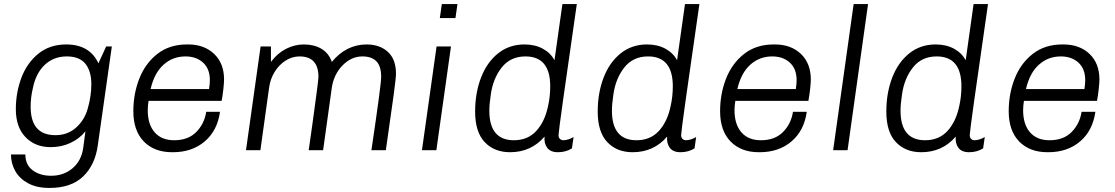

<svg xmlns="http://www.w3.org/2000/svg" viewBox="-20 -740 5492 946"><path d="M465 -428 503 -511H531L462 -25Q449 72 390 129Q331 186 224 186Q160 186 117.5 162.5Q75 139 54.5 101.5Q34 64 34 21H105Q105 72 141 99Q177 126 232 126Q294 126 337.5 89Q381 52 390 -11L401 -93Q372 -57 327.5 -36Q283 -15 230 -15Q153 -15 105.5 -64.5Q58 -114 58 -202Q58 -284 85.5 -357Q113 -430 169 -475.5Q225 -521 306 -521Q422 -521 465 -428ZM142 -306Q131 -261 131 -214Q131 -74 253 -74Q313 -74 354.5 -111Q396 -148 412 -204Q430 -266 430 -325Q430 -389 401 -425.5Q372 -462 309 -462Q245 -462 201 -421Q157 -380 142 -306Z M1084 -348Q1084 -333 1080.5 -301Q1077 -269 1072 -243H712Q708 -218 708 -197Q708 -127 742 -88Q776 -49 838 -49Q907 -49 947 -89.5Q987 -130 996 -189H1064Q1051 -96 988.5 -43Q926 10 832 10H828Q740 10 688.5 -43Q637 -96 637 -192Q637 -278 666.5 -353Q696 -428 755.5 -474.5Q815 -521 901 -521H907Q986 -521 1035 -474.5Q1084 -428 1084 -348ZM722 -301H1010Q1014 -326 1014 -345Q1014 -401 980.5 -431.5Q947 -462 894 -462Q831 -462 785.5 -421Q740 -380 722 -301Z M1615 -435Q1649 -477 1692.5 -499Q1736 -521 1786 -521Q1851 -521 1891 -484.5Q1931 -448 1931 -377Q1931 -357 1920 -275Q1909 -193 1889 -56L1881 0H1810Q1858 -323 1858 -361Q1858 -414 1834.5 -438Q1811 -462 1766 -462Q1711 -462 1668 -418Q1625 -374 1615 -309L1572 0H1501L1520 -134Q1549 -343 1549 -361Q1549 -462 1456 -462Q1420 -462 1388 -442Q1356 -422 1334 -387Q1312 -352 1306 -309L1263 0H1192L1264 -511H1315V-435Q1347 -478 1389.5 -499.5Q1432 -521 1477 -521Q1528 -521 1564 -499.5Q1600 -478 1615 -435Z M2224 -651H2147L2157 -720H2234ZM2130 0H2059L2131 -511H2202Z M2712 -443 2751 -720H2822Q2732 -99 2732 -75Q2732 -62 2739 -55.5Q2746 -49 2756 -49Q2767 -49 2781 -53.5Q2795 -58 2806 -65L2798 -9Q2768 10 2729 10Q2692 10 2676 -12Q2660 -34 2663 -67Q2597 10 2493 10Q2415 10 2368 -40Q2321 -90 2321 -190Q2321 -282 2350 -357.5Q2379 -433 2434 -477Q2489 -521 2564 -521Q2616 -521 2654.5 -500Q2693 -479 2712 -443ZM2398 -273Q2391 -226 2391 -195Q2391 -49 2512 -49Q2580 -49 2622 -94.5Q2664 -140 2680 -216Q2691 -264 2691 -315Q2691 -462 2569 -462Q2495 -462 2452 -407.5Q2409 -353 2398 -273Z M3316 -443 3355 -720H3426Q3336 -99 3336 -75Q3336 -62 3343 -55.5Q3350 -49 3360 -49Q3371 -49 3385 -53.5Q3399 -58 3410 -65L3402 -9Q3372 10 3333 10Q3296 10 3280 -12Q3264 -34 3267 -67Q3201 10 3097 10Q3019 10 2972 -40Q2925 -90 2925 -190Q2925 -282 2954 -357.5Q2983 -433 3038 -477Q3093 -521 3168 -521Q3220 -521 3258.5 -500Q3297 -479 3316 -443ZM3002 -273Q2995 -226 2995 -195Q2995 -49 3116 -49Q3184 -49 3226 -94.5Q3268 -140 3284 -216Q3295 -264 3295 -315Q3295 -462 3173 -462Q3099 -462 3056 -407.5Q3013 -353 3002 -273Z M3975 -348Q3975 -333 3971.5 -301Q3968 -269 3963 -243H3603Q3599 -218 3599 -197Q3599 -127 3633 -88Q3667 -49 3729 -49Q3798 -49 3838 -89.5Q3878 -130 3887 -189H3955Q3942 -96 3879.5 -43Q3817 10 3723 10H3719Q3631 10 3579.5 -43Q3528 -96 3528 -192Q3528 -278 3557.5 -353Q3587 -428 3646.5 -474.5Q3706 -521 3792 -521H3798Q3877 -521 3926 -474.5Q3975 -428 3975 -348ZM3613 -301H3901Q3905 -326 3905 -345Q3905 -401 3871.5 -431.5Q3838 -462 3785 -462Q3722 -462 3676.5 -421Q3631 -380 3613 -301Z M4257 -720 4156 0H4085L4186 -720Z M4738 -443 4777 -720H4848Q4758 -99 4758 -75Q4758 -62 4765 -55.5Q4772 -49 4782 -49Q4793 -49 4807 -53.5Q4821 -58 4832 -65L4824 -9Q4794 10 4755 10Q4718 10 4702 -12Q4686 -34 4689 -67Q4623 10 4519 10Q4441 10 4394 -40Q4347 -90 4347 -190Q4347 -282 4376 -357.5Q4405 -433 4460 -477Q4515 -521 4590 -521Q4642 -521 4680.5 -500Q4719 -479 4738 -443ZM4424 -273Q4417 -226 4417 -195Q4417 -49 4538 -49Q4606 -49 4648 -94.5Q4690 -140 4706 -216Q4717 -264 4717 -315Q4717 -462 4595 -462Q4521 -462 4478 -407.5Q4435 -353 4424 -273Z M5397 -348Q5397 -333 5393.5 -301Q5390 -269 5385 -243H5025Q5021 -218 5021 -197Q5021 -127 5055 -88Q5089 -49 5151 -49Q5220 -49 5260 -89.5Q5300 -130 5309 -189H5377Q5364 -96 5301.5 -43Q5239 10 5145 10H5141Q5053 10 5001.5 -43Q4950 -96 4950 -192Q4950 -278 4979.5 -353Q5009 -428 5068.5 -474.5Q5128 -521 5214 -521H5220Q5299 -521 5348 -474.5Q5397 -428 5397 -348ZM5035 -301H5323Q5327 -326 5327 -345Q5327 -401 5293.5 -431.5Q5260 -462 5207 -462Q5144 -462 5098.5 -421Q5053 -380 5035 -301Z"/></svg>

Font: Chivo Light Italic
Style: Regular
Weight: 300
Italic angle: -8.05°
Designer: Hector Gatti
Foundry: Omnibus-Type
Version: Version 1.007